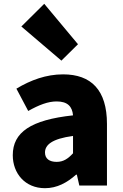

<svg xmlns="http://www.w3.org/2000/svg" viewBox="-20 -973 646 1007"><path d="M216 14C279 14 332 -15 379 -57H383L396 0H541V-323C541 -501 458 -583 311 -583C222 -583 141 -553 66 -508L128 -391C185 -423 232 -441 277 -441C335 -441 359 -414 363 -368C141 -344 47 -279 47 -159C47 -64 111 14 216 14ZM277 -124C240 -124 216 -140 216 -173C216 -213 252 -245 363 -260V-169C337 -141 313 -124 277 -124ZM302 -655 389 -741 212 -953 92 -834Z"/></svg>

Font: Noto Sans CJK JP Black
Style: Regular
Weight: 900
Designer: Ryoko NISHIZUKA (kana & ideographs); Paul D. Hunt (Latin, Greek & Cyrillic); Wenlong ZHANG (bopomofo); Sandoll Communica
Foundry: Adobe Systems Incorporated
Version: Version 1.004;PS 1.004;hotconv 1.0.82;makeotf.lib2.5.63406